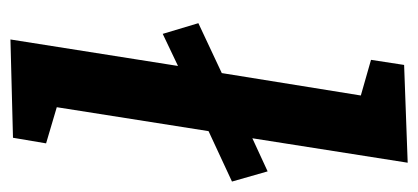

<svg xmlns="http://www.w3.org/2000/svg" viewBox="-242 -574 820 377"><g transform="rotate(90 168.5 -386.0)"><path d="M337 -431 238 -385 191 -87 262 -66 251 -1 58 4 110 -325 47 -295 26 -365 124 -411 168 -684 98 -704 108 -769 300 -776 252 -471 317 -501Z"/></g></svg>

Font: Bitter Pro SemiBold
Style: Italic
Weight: 600
Italic angle: -9°
Designer: Sol Matas, and Bitter project Authors
Foundry: Sol Matas
Version: Version 1.010